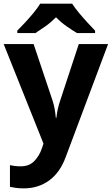

<svg xmlns="http://www.w3.org/2000/svg" viewBox="-20 -786 609 1046"><path d="M0 -545.9H163.1L266.1 -238.8Q273.4 -216.3 277.6 -193.4Q281.7 -170.4 284.2 -144H287.1Q292.5 -193.8 308.1 -238.8L409.2 -545.9H568.8L337.9 69.8Q306.6 154.8 247.3 197.5Q188 240.2 109.9 240.2Q84.5 240.2 65.9 237.5Q47.4 234.9 34.2 231.9V113.8Q44.4 116.2 60.1 118.2Q75.7 120.1 92.8 120.1Q139.2 120.1 166.7 91.6Q194.3 63 208 22.9L216.8 -3.9ZM373 -766.1Q387.2 -743.7 409.9 -716.3Q432.6 -689 456.5 -663.1Q480.5 -637.2 498 -619.1V-606H399.4Q373 -621.6 342 -643.3Q311 -665 285.2 -691.9Q258.8 -665 229 -643.8Q199.2 -622.6 173.3 -606H74.2V-619.1Q92.8 -637.7 116.7 -663.3Q140.6 -689 163.1 -716.3Q185.5 -743.7 199.2 -766.1Z"/></svg>

Font: Open Sans
Style: Bold
Weight: 700
Designer: Monotype Design Team
Foundry: Monotype Imaging Inc.
Version: Version 3.000; ttfautohint (v1.8.4)